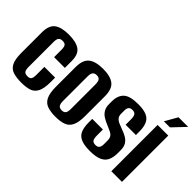

<svg xmlns="http://www.w3.org/2000/svg" viewBox="-67 -1046 1452 1452"><g transform="rotate(45 658.5 -320.0)"><path d="M187 8Q136 8 100.5 -3Q65 -14 47 -48.5Q29 -83 29 -152V-370Q29 -446 68 -475Q107 -504 186 -504Q264 -504 303 -476.5Q342 -449 342 -377V-304H227V-383Q227 -412 218.5 -424.5Q210 -437 186 -437Q162 -437 152.5 -424.5Q143 -412 143 -383V-115Q143 -84 152.5 -71.5Q162 -59 187 -59Q210 -59 218.5 -71Q227 -83 227 -115V-200H342V-152Q342 -84 324 -49Q306 -14 271.5 -3Q237 8 187 8Z M552 8Q502 8 466.5 -4Q431 -16 413 -51.5Q395 -87 395 -156V-366Q395 -443 434 -473.5Q473 -504 552 -504Q631 -504 669.5 -473.5Q708 -443 708 -366V-156Q708 -87 690.5 -52Q673 -17 638 -4.5Q603 8 552 8ZM552 -60Q574 -60 584 -72.5Q594 -85 594 -118V-378Q594 -409 584.5 -422.5Q575 -436 552 -436Q530 -436 519.5 -423Q509 -410 509 -378V-118Q509 -85 519.5 -72.5Q530 -60 552 -60Z M919 7Q857 7 822.5 -8.5Q788 -24 774.5 -57Q761 -90 761 -140V-178H875V-114Q875 -82 884 -68.5Q893 -55 918 -55Q940 -55 949.5 -67.5Q959 -80 959 -105V-143Q959 -167 950 -181Q941 -195 922 -204.5Q903 -214 874 -226Q847 -237 824 -251Q801 -265 786.5 -288Q772 -311 772 -347V-376Q772 -438 806 -470.5Q840 -503 929 -503Q988 -503 1021 -488Q1054 -473 1067.5 -441.5Q1081 -410 1081 -362V-325H971V-381Q971 -414 961.5 -427.5Q952 -441 930 -441Q905 -441 896.5 -428Q888 -415 888 -396V-359Q888 -334 901.5 -319.5Q915 -305 937 -296.5Q959 -288 984 -278Q1010 -269 1032 -255.5Q1054 -242 1067.5 -220Q1081 -198 1081 -161V-131Q1081 -86 1066.5 -55Q1052 -24 1016.5 -8.5Q981 7 919 7Z M1143 0V-495H1257V0ZM1157 -548 1214 -648H1317L1222 -548Z"/></g></svg>

Font: Alumni Sans
Style: Bold
Weight: 700
Designer: Robert E. Leuschke
Foundry: Robert E. Leuschke
Version: Version 1.018